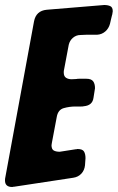

<svg xmlns="http://www.w3.org/2000/svg" viewBox="-65 -753 471 768"><path d="M-9 -6H-11L-16 -5Q-45 -5 -45 -31Q-45 -39 -44 -42L71 -667Q79 -710 122 -714L352 -733Q366 -733 376 -728.5Q386 -724 386 -708Q386 -705 384 -695L383 -692Q381 -684 379 -675.5Q377 -667 375 -658Q370 -639 356 -627Q342 -615 323 -614H280L257 -613Q240 -613 227 -602Q214 -591 210 -574L191 -473Q190 -471 190 -463Q190 -448 199 -442Q208 -436 222 -436L241 -437Q244 -438 252 -438H280Q300 -438 307.5 -428Q315 -418 315 -400L309 -362Q305 -331 270 -328Q267 -327 260 -327H237Q213 -327 190 -320.5Q167 -314 162 -285L142 -179V-177L141 -173Q141 -156 150 -151Q159 -146 174 -146L238 -156H240L245 -157Q265 -157 271 -147Q277 -137 277 -120L275 -92Q273 -72 260.5 -58.5Q248 -45 228 -42Z"/></svg>

Font: Bangerz 2
Style: Regular
Weight: 400
Designer: vernon adams
Foundry: Vernon Adams
Version: Version 2.10;December 28, 2023;FontCreator 13.0.0.2683 64-bi